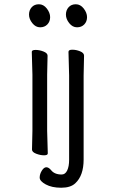

<svg xmlns="http://www.w3.org/2000/svg" viewBox="-20 -718 540 900"><path d="M130 -17 132 -105V-368L129 -475Q129 -484 147 -484Q165 -484 184 -476.5Q203 -469 203 -457L201 -368V-105L204 1Q204 10 186.5 10Q169 10 149.5 2.5Q130 -5 130 -17ZM372.5 -678Q388 -658 388 -637.5Q388 -617 375 -603.5Q362 -590 341 -590Q320 -590 304.5 -609.5Q289 -629 289 -649.5Q289 -670 301.5 -684Q314 -698 335.5 -698Q357 -698 372.5 -678ZM374 -457 372 -364V30Q372 105 333 141Q311 162 267 162Q223 162 194.5 146.5Q166 131 166 114.5Q166 98 176 82Q186 66 197 66Q208 66 219 79Q235 100 269 100Q286 100 295 81Q304 62 304 31V-364L301 -475Q301 -485 319 -485Q337 -485 355.5 -477.5Q374 -470 374 -457ZM199.5 -678Q215 -658 215 -637.5Q215 -617 202 -603.5Q189 -590 168 -590Q147 -590 131.5 -609.5Q116 -629 116 -649.5Q116 -670 128.5 -684Q141 -698 162.5 -698Q184 -698 199.5 -678Z"/></svg>

Font: Moon Stars Kai HW
Style: Regular
Weight: 400
Designer: GuiWonder
Version: Version 1.101